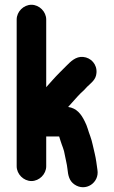

<svg xmlns="http://www.w3.org/2000/svg" viewBox="-20 -737 479 806"><path d="M50 -655V-39C50 -6 79 23 112 23C145 23 174 -6 174 -39V-164H228C229 -163 229 -163 229 -162C230 -158 232 -153 234 -146C240 -126 249 -109 252 -87C255 -69 261 -49 263 -29C266 1 271 22 292 37C339 70 398 30 389 -24C386 -46 383 -70 378 -91C372 -114 367 -144 359 -165C350 -188 347 -206 336 -227C321 -258 302 -283 266 -288C284 -307 300 -327 318 -345L333 -359C336 -362 340 -366 346 -373C363 -390 383 -402 385 -431C388 -467 362 -495 329 -498C298 -501 276 -478 259 -461L230 -432C210 -412 192 -391 174 -371V-655C174 -688 145 -717 112 -717C79 -717 50 -688 50 -655Z"/></svg>

Font: Electronic
Style: Thk
Weight: 900
Version: Version 1.011